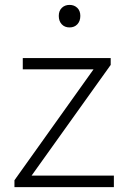

<svg xmlns="http://www.w3.org/2000/svg" viewBox="-20 -764 530 784"><path d="M39 -28 362 -481H73V-527H432V-499L109 -47H445V0H39ZM220 -699Q220 -720 232.5 -732Q245 -744 264 -744Q283 -744 295.5 -732Q308 -720 308 -699Q308 -678 296 -665Q284 -652 264 -652Q244 -652 232 -665Q220 -678 220 -699Z"/></svg>

Font: Nebula Sans Light
Style: Regular
Weight: 300
Designer: Paul D. Hunt for Adobe (as Source Sans)
Foundry: Nebula Entertainment & Broadcasting LLC
Version: Version 1.010